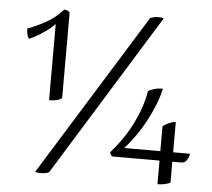

<svg xmlns="http://www.w3.org/2000/svg" viewBox="-52 -781 938 851"><g transform="rotate(5 417.0 -355.0)"><path d="M196 3Q182 10 158 10Q143 10 134 7L582 -716Q597 -724 619 -724Q634 -724 643 -721ZM469 -91Q466 -93 462 -98.5Q458 -104 458 -109Q518 -177 554 -250.5Q590 -324 601 -393Q611 -400 628.5 -405Q646 -410 666 -410Q659 -375 644 -337.5Q629 -300 609.5 -263.5Q590 -227 566.5 -193.5Q543 -160 518 -133H679V-243Q688 -252 705 -259.5Q722 -267 736 -268V-133H811Q809 -117 800 -104Q791 -91 776 -91H736V1Q728 7 712 10.5Q696 14 679 14V-91ZM200 -721Q216 -721 225 -710V-329Q214 -321 199 -318Q184 -315 168 -315V-654Q147 -632 114.5 -610.5Q82 -589 55 -578Q44 -597 44 -623Q81 -636 124.5 -660Q168 -684 200 -721Z"/></g></svg>

Font: Gotu
Style: Regular
Weight: 400
Designer: Sarang Kulkarni & Kailash Malviya
Foundry: Ek Type
Version: Version 2.320;hotconv 1.0.109;makeotfexe 2.5.65596; ttfautoh